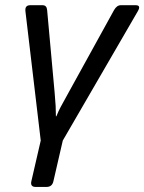

<svg xmlns="http://www.w3.org/2000/svg" viewBox="-20 -533 562 748"><path d="M79.1 -488.8Q76.2 -512.7 97.7 -512.7H146Q162.1 -512.7 163.6 -493.7L192.9 -171.4Q195.8 -138.2 196.8 -120.1Q197.8 -102.1 197.8 -80.1H199.7Q208.5 -102.1 216.6 -116.7Q224.6 -131.3 246.6 -171.4L424.3 -493.7Q435.1 -512.7 450.7 -512.7H508.8Q530.8 -512.7 516.6 -488.8L224.6 14.6L188 173.3Q183.1 195.3 161.1 195.3H119.1Q97.2 195.3 102.1 173.3L138.7 14.6Z"/></svg>

Font: Istok Web
Style: Italic
Weight: 400
Italic angle: -13°
Designer: Andrey V. Panov
Foundry: Andrey V. Panov
Version: Version 1.0.2g